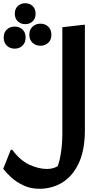

<svg xmlns="http://www.w3.org/2000/svg" viewBox="-58 -914 630 1192"><path d="M18 16Q68 83 125.5 109Q183 135 233 135Q271 135 300 118Q314 81 321.5 26.5Q329 -28 329 -85V-745L459 -760H469V-107Q469 18 431 99Q393 180 329 219Q265 258 186 258Q132 258 87.5 237Q43 216 11.5 187Q-20 158 -38 134L9 16ZM99 -764Q71 -764 52.5 -781.5Q34 -799 34 -829Q34 -859 52.5 -876.5Q71 -894 99 -894Q126 -894 144.5 -876.5Q163 -859 163 -829Q163 -799 144.5 -781.5Q126 -764 99 -764ZM193 -630Q164 -630 144 -648.5Q124 -667 124 -698Q124 -730 144 -748.5Q164 -767 193 -767Q222 -767 241.5 -748.5Q261 -730 261 -698Q261 -667 241.5 -648.5Q222 -630 193 -630ZM33 -612Q4 -612 -15.5 -630.5Q-35 -649 -35 -681Q-35 -713 -15.5 -731Q4 -749 33 -749Q62 -749 81.5 -731Q101 -713 101 -681Q101 -649 81.5 -630.5Q62 -612 33 -612Z"/></svg>

Font: Kufam SemiBold
Style: Regular
Weight: 600
Designer: Wael Morcos, Artur Schmal
Foundry: Original Type
Version: Version 1.300; ttfautohint (v1.8.3)